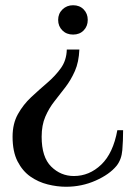

<svg xmlns="http://www.w3.org/2000/svg" viewBox="-20 -501 518 733"><path d="M259 -369Q234 -369 218 -385Q202 -401 202 -425Q202 -449 218.5 -465Q235 -481 259 -481Q284 -481 299.5 -465Q315 -449 315 -425Q315 -401 299.5 -385Q284 -369 259 -369ZM232 212Q198 212 162 203Q126 194 96 173Q66 152 47 115Q28 78 28 21Q28 -29 48.5 -65.5Q69 -102 99 -130Q129 -158 160 -184.5Q191 -211 212.5 -241Q234 -271 235 -312H283Q281 -264 266 -230Q251 -196 230 -168.5Q209 -141 188 -114.5Q167 -88 153 -55.5Q139 -23 139 21Q139 99 175.5 135Q212 171 262 171Q321 171 366.5 127.5Q412 84 428 -4H450Q450 36 447 72Q444 108 425 132Q398 165 345 188.5Q292 212 232 212Z"/></svg>

Font: El Messiri Medium
Style: Regular
Weight: 500
Designer: Mohamed Gaber
Foundry: Kief Type Foundry
Version: Version 2.020; ttfautohint (v1.8.3)